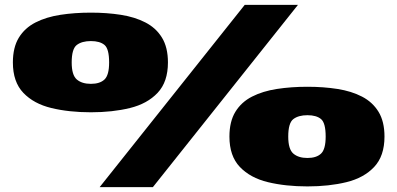

<svg xmlns="http://www.w3.org/2000/svg" viewBox="-20 -760 1635 790"><path d="M33 -503Q33 -565 57.5 -605Q82 -645 126 -667.5Q170 -690 228.5 -699Q287 -708 354 -708Q420 -708 477.5 -699Q535 -690 578.5 -667.5Q622 -645 646.5 -605Q671 -565 671 -503Q671 -423 628.5 -378Q586 -333 514.5 -315.5Q443 -298 354 -298Q264 -298 191.5 -315.5Q119 -333 76 -378Q33 -423 33 -503ZM275 -503Q275 -451 296 -433Q317 -415 354 -415Q391 -415 410 -433Q429 -451 429 -503Q429 -559 410 -575Q391 -591 354 -591Q317 -591 296 -575Q275 -559 275 -503ZM609 10H390L987 -740H1206ZM924 -198Q924 -260 948.5 -300Q973 -340 1017 -362.5Q1061 -385 1119.5 -394Q1178 -403 1245 -403Q1311 -403 1368.5 -394Q1426 -385 1469.5 -362.5Q1513 -340 1537.5 -300Q1562 -260 1562 -198Q1562 -118 1519.5 -73Q1477 -28 1405.5 -10.5Q1334 7 1245 7Q1155 7 1082.5 -10.5Q1010 -28 967 -73Q924 -118 924 -198ZM1166 -198Q1166 -146 1187 -128Q1208 -110 1245 -110Q1282 -110 1301 -128Q1320 -146 1320 -198Q1320 -254 1301 -270Q1282 -286 1245 -286Q1208 -286 1187 -270Q1166 -254 1166 -198Z"/></svg>

Font: Georama ExtraExtended Black
Style: Regular
Weight: 900
Width: 8
Designer: Jean-Baptiste Levee
Foundry: Production Type
Version: Version 1.000